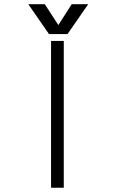

<svg xmlns="http://www.w3.org/2000/svg" viewBox="-20 -877 540 898"><path d="M218.8 1H278.3V-685.5H218.8ZM189.5 -857.4H112.3L209 -717.8H295.9L392.6 -857.4H315.4L252.9 -759.8Z"/></svg>

Font: DotumChe
Style: Regular
Weight: 400
Monospace: yes
Version: Version 2.21